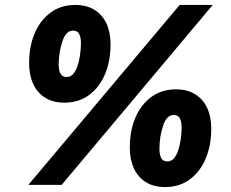

<svg xmlns="http://www.w3.org/2000/svg" viewBox="-20 -749 938 778"><path d="M95 0 708 -729H842L230 0ZM241 -333Q195 -333 163 -353Q131 -373 114.5 -409Q98 -445 98 -493Q98 -561 120.5 -614Q143 -667 185 -698Q227 -729 285 -729Q331 -729 363 -709Q395 -689 411.5 -653.5Q428 -618 428 -569Q428 -502 405.5 -448.5Q383 -395 341 -364Q299 -333 241 -333ZM250 -437Q265 -437 275.5 -448Q286 -459 293 -478.5Q300 -498 304 -524Q308 -551 308 -574Q308 -597 301 -611Q294 -625 276 -625Q261 -625 250.5 -614Q240 -603 233.5 -583.5Q227 -564 222 -538Q219 -518 218 -499.5Q217 -481 219.5 -467Q222 -453 229.5 -445Q237 -437 250 -437ZM649 9Q603 9 571 -11Q539 -31 522.5 -67Q506 -103 506 -151Q506 -219 528.5 -272Q551 -325 593 -356Q635 -387 693 -387Q739 -387 771 -367Q803 -347 819.5 -311.5Q836 -276 836 -227Q836 -160 813.5 -106.5Q791 -53 749 -22Q707 9 649 9ZM658 -95Q673 -95 683.5 -106Q694 -117 701 -136.5Q708 -156 712 -182Q716 -209 716 -232Q716 -255 709 -269Q702 -283 684 -283Q669 -283 658.5 -272Q648 -261 641.5 -241.5Q635 -222 630 -196Q626 -169 626 -146Q626 -123 633 -109Q640 -95 658 -95Z"/></svg>

Font: Mona Sans ExtraLight Black
Style: Italic
Weight: 900
Italic angle: -11.6951°
Version: Version 2.000